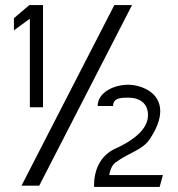

<svg xmlns="http://www.w3.org/2000/svg" viewBox="-20 -744 703 759"><path d="M35 -624 98 -670V-320H150V-724H96L35 -672ZM65 -10H135L502 -724H432ZM352 -5H611L624 -52H412L413 -58C415 -69 422 -91 437 -102C495 -144 544 -150 574 -197C641 -299 612 -359 566 -387C541 -402 511 -409 487 -409C429 -409 366 -378 366 -325H427C427 -357 458 -358 487 -358C534 -358 565 -334 565 -289C565 -242 525 -197 435 -156C389 -135 350 -87 352 -5Z"/></svg>

Font: Charger Sport
Style: Lit
Weight: 300
Designer: Jasper
Foundry: Cannot Into Space Fonts
Version: Version 1.1